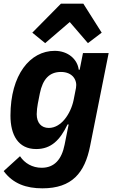

<svg xmlns="http://www.w3.org/2000/svg" viewBox="-24 -814 626 1046"><path d="M308 -794 152 -636 222 -579 356 -694 455 -579 530 -636 430 -794ZM173 -2C255 -2 303 -51 344 -136H350L328 -26C312 55 272 100 203 100C152 100 110 75 85 37L-4 118C47 187 119 212 207 212C368 212 438 128 467 -19L568 -525H428L410 -434H405C398 -491 347 -537 274 -537C140 -537 33 -407 33 -184C33 -79 75 -2 173 -2ZM242 -117C201 -117 176 -145 176 -192C176 -208 179 -235 182 -249L193 -305C209 -384 246 -422 308 -422C372 -422 398 -377 390 -335L377 -269C369 -230 351 -192 329 -165C308 -139 278 -117 242 -117Z"/></svg>

Font: LVC Sans
Style: Bold Italic
Weight: 700
Italic angle: -11.31°
Designer: Mike Abbink, Paul van der Laan, Pieter van Rosmalen
Foundry: Bold Monday
Version: Version 3.0